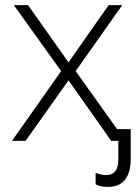

<svg xmlns="http://www.w3.org/2000/svg" viewBox="-20 -551 546 751"><path d="M26.9 0 219.2 -272.9 34.2 -530.8H89.8L248 -307.1L404.8 -530.8H458L275.9 -272.9L438 -45.9H491.2V73.2Q491.2 124 468.8 152.1Q446.3 180.2 401.9 180.2Q373 180.2 354 169.9V125Q376 133.8 395 133.8Q442.9 133.8 442.9 73.2V0H415L248 -236.8L80.1 0Z"/></svg>

Font: Open Sans Light
Style: Regular
Weight: 300
Foundry: Ascender Corporation
Version: Version 1.10